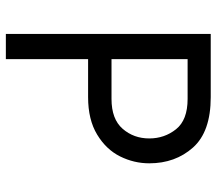

<svg xmlns="http://www.w3.org/2000/svg" viewBox="-62 -678 740 656"><g transform="rotate(90 308.0 -350.0)"><path d="M96 -700H312Q430 -700 484 -639.5Q538 -579 538 -490Q538 -438 514.5 -390.5Q491 -343 440 -312Q389 -281 312 -281H182V0H96ZM318 -361Q387 -361 420 -399Q453 -437 453 -490Q453 -542 421.5 -581.5Q390 -621 318 -621H182V-361Z"/></g></svg>

Font: Overpass Mono
Style: Regular
Weight: 400
Monospace: yes
Designer: Delve Withrington, Dave Bailey
Foundry: Delve Fonts
Version: Version 1.000;DELV;Overpass